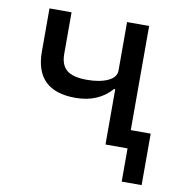

<svg xmlns="http://www.w3.org/2000/svg" viewBox="-76 -586 751 797"><g transform="rotate(10 300.0 -188.0)"><path d="M489 140V0H396V-233H391Q335 -169 239 -169Q69 -169 69 -334V-516H162V-341Q162 -294 188 -272.5Q214 -251 273 -251Q327 -251 361.5 -267Q396 -283 396 -312V-516H489V-77H573V140Z"/></g></svg>

Font: IBM Plex Mono Text
Style: Regular
Weight: 450
Designer: Mike Abbink, Paul van der Laan, Pieter van Rosmalen
Foundry: Bold Monday
Version: Version 2.000